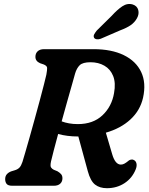

<svg xmlns="http://www.w3.org/2000/svg" viewBox="-20 -952 765 984"><path d="M675.5 -84Q657.5 -39 618 -13.2Q578.5 12.5 528 12.5Q491 12.5 467.2 -6Q443.5 -24.5 430 -74.5L381.5 -252.5Q352 -252.5 326.2 -255.8Q300.5 -259 278 -265.5Q265.5 -219 255.5 -181.2Q245.5 -143.5 241.5 -125Q236.5 -101.5 241.5 -94Q246.5 -86.5 255.5 -82L274 -74.5Q286 -67.5 293 -59.5Q300 -51.5 300 -38.5Q300 -21 288.5 -10.5Q277 0 255.5 0H43.5Q21.5 0 14 -9.5Q6.5 -19 6.5 -34Q6.5 -49.5 15.2 -59.2Q24 -69 38 -74L56 -79.5Q71 -84 79.8 -93.2Q88.5 -102.5 95 -122Q99.5 -136 109.2 -169.8Q119 -203.5 131.8 -248.5Q144.5 -293.5 158 -342.5Q171.5 -391.5 183.8 -437.2Q196 -483 205 -518Q214 -553 217.5 -569Q222 -593.5 221.5 -604Q221 -614.5 204.5 -621.5L185.5 -628Q161.5 -638.5 161.5 -660.5Q161.5 -678.5 173 -689.2Q184.5 -700 206 -700H459.5Q551.5 -700 614.2 -669.5Q677 -639 703.5 -583Q730 -527 713 -450.5Q698 -385.5 648.5 -339.8Q599 -294 522.5 -272L555 -161.5Q570.5 -108.5 599.5 -108.5Q609.5 -108.5 618.5 -113.8Q627.5 -119 636 -126Q640.5 -131 649 -133.5Q657.5 -136 664.5 -132.5Q676 -128 679.2 -114.8Q682.5 -101.5 675.5 -84ZM365 -575.5Q360 -557 349 -518.5Q338 -480 324 -430.5Q310 -381 296 -330Q313 -323.5 333.8 -319.8Q354.5 -316 379 -316Q457.5 -316 505.2 -361.2Q553 -406.5 564.5 -475Q574 -527 560 -562.2Q546 -597.5 515.2 -615.2Q484.5 -633 444 -633Q404 -633 388.5 -617.8Q373 -602.5 365 -575.5ZM552.5 -871Q581 -902.5 607 -919.8Q633 -937 660.5 -929Q683 -921.5 688.5 -900.8Q694 -880 682 -858.5Q670 -837 649.8 -823Q629.5 -809 596 -796.5L496.5 -753.5Q486 -749.5 476 -750.8Q466 -752 462 -759Q458 -767.5 463 -776.5Q468 -785.5 476 -795.5Z"/></svg>

Font: Fraunces 9pt SuperSoft SemiBold
Style: Italic
Weight: 600
Italic angle: -16°
Version: Version 1.000;[0bf87f6ff]